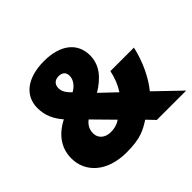

<svg xmlns="http://www.w3.org/2000/svg" viewBox="-170 -928 1143 1143"><g transform="rotate(-45 402.0 -356.5)"><path d="M330 -723C182 -723 104 -652 104 -553C104 -489 128 -440 168 -394C82 -350 35 -283 35 -198C35 -83 127 10 294 10C413 10 455 -16 509 -50L557 0H804L648 -150C697 -209 744 -304 765 -401H567C557 -353 539 -309 516 -274L419 -366C495 -412 548 -470 548 -553C548 -660 465 -723 330 -723ZM327 -598C355 -598 376 -585 376 -553C376 -523 356 -492 319 -471C296 -492 276 -518 276 -547C276 -583 300 -598 327 -598ZM272 -289 393 -166C378 -154 349 -142 312 -142C264 -142 232 -171 232 -212C232 -242 244 -268 272 -289Z"/></g></svg>

Font: Noto Sans Bengali Black
Style: Regular
Weight: 900
Designer: Jelle Bosma - Monotype Design Team
Foundry: Monotype Imaging Inc.
Version: Version 2.003